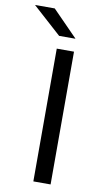

<svg xmlns="http://www.w3.org/2000/svg" viewBox="-153 -868 481 910"><g transform="rotate(10 88.0 -412.5)"><path d="M159.5 0H76.5V-639H159.5ZM34 -825 155 -701.5V-700.5H77L-59.5 -823.5V-825Z"/></g></svg>

Font: Anek Gujarati Medium
Style: Regular
Weight: 400
Version: Version 1.003